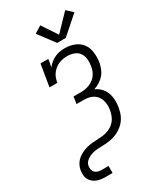

<svg xmlns="http://www.w3.org/2000/svg" viewBox="-283 -1076 1166 1379"><g transform="rotate(-30 300.0 -386.5)"><path d="M162 205Q143 205 124.5 202.5Q106 200 89 193Q72 186 58.5 174.5Q45 163 37 146.5Q29 130 28 111Q27 92 30 74Q34 48 48.5 24.5Q63 1 85 -14.5Q107 -30 132 -39.5Q157 -49 182 -52.5Q207 -56 233 -57Q259 -58 284.5 -60.5Q310 -63 335 -72.5Q360 -82 380.5 -100Q401 -118 412.5 -142.5Q424 -167 428 -192Q432 -213 431.5 -233.5Q431 -254 425.5 -273.5Q420 -293 408.5 -308.5Q397 -324 380 -334.5Q363 -345 343 -349Q323 -353 302 -353H242L251 -411H312Q330 -411 348 -414Q366 -417 383.5 -424Q401 -431 416.5 -442.5Q432 -454 443 -469.5Q454 -485 460.5 -503Q467 -521 469 -538Q474 -567 471 -595Q468 -623 452.5 -644.5Q437 -666 411 -675.5Q385 -685 357 -685Q357 -685 357 -685Q357 -685 357 -685Q338 -685 320 -682Q302 -679 284.5 -671.5Q267 -664 252 -651.5Q237 -639 225.5 -623.5Q214 -608 208 -590Q202 -572 199 -554H134L164 -735H229L218 -672Q232 -690 249.5 -704Q267 -718 287 -727Q307 -736 328 -739.5Q349 -743 370 -743Q410 -743 447.5 -728.5Q485 -714 507.5 -683.5Q530 -653 535 -612.5Q540 -572 534 -532Q530 -507 520.5 -482.5Q511 -458 494 -438Q477 -418 454 -403.5Q431 -389 406 -381Q433 -369 453 -348.5Q473 -328 483.5 -301Q494 -274 495.5 -243Q497 -212 492 -182Q489 -164 484 -146.5Q479 -129 470.5 -112Q462 -95 450 -80Q438 -65 423 -53Q408 -41 391.5 -31.5Q375 -22 357 -16Q339 -10 321.5 -6.5Q304 -3 286 -1.5Q268 0 250 0Q232 0 214 1.5Q196 3 178 7Q160 11 143 19Q126 27 112 41Q98 55 95 73Q92 89 95 104Q98 119 108 129Q118 139 132.5 143Q147 147 162 147H219V205ZM341 -803 241 -937 299 -973 383 -847 509 -978 559 -932 413 -803Z"/></g></svg>

Font: Iosevka Curly Slab LtExObl
Style: Regular
Weight: 300
Width: 7
Italic angle: -9°
Monospace: yes
Designer: Belleve Invis
Foundry: Belleve Invis
Version: Version 11.1.0; ttfautohint (v1.8.3)